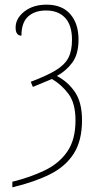

<svg xmlns="http://www.w3.org/2000/svg" viewBox="-20 -564 412 824"><path d="M33 216Q110 197 171.5 167.5Q233 138 268.5 87Q304 36 304 -47Q304 -121 274 -161Q244 -201 203 -225L121 -191L112 -213Q181 -239 219.5 -262.5Q258 -286 273.5 -316Q289 -346 289 -393Q289 -456 259.5 -487.5Q230 -519 178 -519Q129 -519 100.5 -493Q72 -467 72 -411Q47 -411 47 -446Q47 -485 84.5 -514.5Q122 -544 180 -544Q246 -544 281.5 -503.5Q317 -463 317 -394Q317 -331 290 -295Q263 -259 224 -238Q272 -213 302 -168.5Q332 -124 332 -48Q332 39 297 94.5Q262 150 195.5 183.5Q129 217 33 240Z"/></svg>

Font: Noto Serif Condensed Thin
Style: Regular
Weight: 100
Width: 3
Designer: Monotype Design Team
Foundry: Monotype Imaging Inc.
Version: Version 2.013; ttfautohint (v1.8.4.7-5d5b)